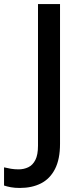

<svg xmlns="http://www.w3.org/2000/svg" viewBox="-98 -734 405 950"><path d="M0 196Q-25 196 -44 192.5Q-63 189 -78 184V94Q-62 98 -44 101Q-26 104 -6 104Q20 104 42 93.5Q64 83 77 57.5Q90 32 90 -13V-714H199V-22Q199 54 174 102.5Q149 151 104.5 173.5Q60 196 0 196Z"/></svg>

Font: Noto Sans Symbols Medium
Style: Regular
Weight: 500
Version: Version 2.002